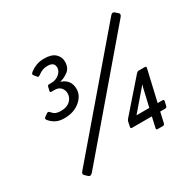

<svg xmlns="http://www.w3.org/2000/svg" viewBox="-167 -938 1191 1166"><g transform="rotate(-30 428.5 -354.5)"><path d="M116.7 19.5Q103.5 8.3 117.7 -7.8L742.7 -738.3Q756.8 -755.4 770 -744.1L788.6 -728Q800.8 -717.3 786.6 -700.7L162.6 30.3Q147.5 47.4 134.3 36.1ZM86.4 -384.8Q76.7 -397 86.4 -403.8L108.9 -419.9Q118.7 -426.8 128.4 -415Q142.1 -398.4 156.2 -393.6Q170.4 -388.7 189 -388.7Q231 -388.7 253.9 -410.2Q276.9 -431.6 276.9 -461.9Q276.9 -484.4 262.2 -501.7Q247.6 -519 217.3 -519H197.3Q186 -519 188 -527.3L194.8 -556.6Q196.8 -565.4 208 -565.4H222.2Q254.4 -565.4 277.6 -584.7Q300.8 -604 300.8 -628.9Q300.8 -648.4 289.1 -657.7Q277.3 -667 252.9 -667Q233.4 -667 218 -661.1Q202.6 -655.3 188 -644Q173.8 -633.3 168.5 -640.1L150.4 -662.6Q143.6 -670.9 160.6 -683.6Q180.2 -698.2 203.6 -707Q227.1 -715.8 257.8 -715.8Q310.1 -715.8 334.7 -692.6Q359.4 -669.4 359.4 -637.2Q359.4 -594.2 332.8 -573.5Q306.2 -552.7 274.4 -544.9L273.9 -543.9Q302.7 -535.6 320.1 -513.7Q337.4 -491.7 337.4 -457.5Q337.4 -410.6 294.4 -375.2Q251.5 -339.8 186 -339.8Q147.9 -339.8 124.5 -353Q101.1 -366.2 86.4 -384.8ZM511.2 -84.5Q500 -84.5 502.4 -95.7L509.8 -130.4Q511.2 -137.2 520.5 -147.9L702.6 -356Q710.9 -365.2 718.8 -365.2H761.7Q773.4 -365.2 771 -354L720.7 -136.7H754.9Q766.1 -136.7 763.7 -125.5L756.8 -95.7Q754.4 -84.5 743.2 -84.5H708.5L691.9 -11.2Q689.5 0 677.7 0H641.6Q630.9 0 633.3 -11.2L649.9 -84.5ZM572.3 -136.7H662.1L691.9 -264.6Q693.4 -271.5 696.8 -279.8H695.3Z"/></g></svg>

Font: Istok
Style: Italic
Weight: 500
Italic angle: -13°
Designer: Andrey V. Panov
Foundry: Andrey V. Panov
Version: Version 1.0.3